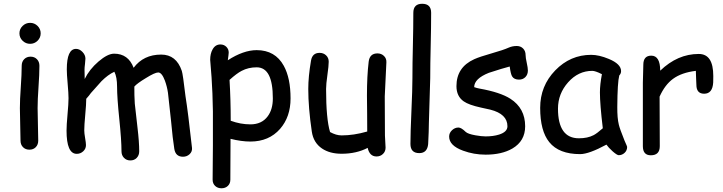

<svg xmlns="http://www.w3.org/2000/svg" viewBox="-20 -806 3905 1037"><path d="M142.6 -569.3Q119.1 -569.3 102.1 -585.9Q85 -602.5 85 -626Q85 -649.4 102.1 -666Q119.1 -682.6 142.6 -682.6Q166 -682.6 182.9 -666Q199.7 -649.4 199.7 -626Q199.7 -602.5 182.9 -585.9Q166 -569.3 142.6 -569.3ZM183.1 -221.7Q183.1 -192.4 184.8 -134Q186.5 -75.7 186.5 -46.4Q186.5 -24.9 173.3 -11.2Q160.2 2.4 138.7 2.4Q117.7 2.4 104.2 -11.2Q90.8 -24.9 90.8 -46.4Q90.8 -75.7 89.1 -134Q87.4 -192.4 87.4 -221.7Q87.4 -267.6 92.3 -336.2Q97.2 -404.8 97.2 -450.7Q97.2 -472.7 110.6 -486.3Q124 -500 145 -500Q166 -500 179.4 -486.3Q192.9 -472.7 192.9 -450.7Q192.9 -404.8 188 -336.2Q183.1 -267.6 183.1 -221.7Z M968.3 40.5Q928.2 40.5 921.4 -2Q912.6 -55.7 903.8 -153.3L887.2 -304.7Q882.3 -338.4 870.6 -370.6Q854 -414.6 834.5 -414.6Q816.4 -414.6 767.1 -383.8Q720.2 -355.5 705.6 -338.4Q705.1 -292.5 708 -246.6L722.7 -116.2Q731.9 -39.1 731.9 11.2Q731.9 32.7 718.5 46.6Q705.1 60.5 684.1 60.5Q663.1 60.5 649.7 46.6Q636.2 32.7 636.2 11.2Q636.2 -47.9 624.3 -163.3Q612.3 -278.8 612.3 -337.9Q612.3 -389.6 597.7 -418.5Q563.5 -402.8 528.3 -367.7L470.7 -303.2Q462.9 -291.5 445.8 -272.5Q445.8 -243.2 440.4 -186Q435.1 -128.9 435.1 -101.6Q435.1 -86.9 439.7 -60.5Q444.3 -34.2 444.3 -22.5Q444.3 -2.4 429.4 11.2Q414.6 24.9 394.5 24.9Q339.4 24.9 339.4 -100.6Q339.4 -129.9 344.7 -188Q350.1 -246.1 350.1 -275.4Q350.1 -301.3 345.5 -353Q340.8 -404.8 340.8 -431.2Q340.8 -542 390.6 -542Q409.7 -542 425.5 -525.4Q441.4 -508.8 441.4 -489.3Q441.4 -480 439 -460.4Q436.5 -440.9 436.5 -430.7L437.5 -379.4Q462.9 -431.6 512.2 -473.9Q561.5 -516.1 596.2 -516.1Q672.9 -516.1 701.7 -439.9Q728.5 -475.6 765.6 -493.4Q802.7 -511.2 850.6 -511.2Q932.1 -511.2 961.9 -423.3Q967.8 -405.8 981.9 -286.1Q995.6 -202.1 1017.1 -6.3Q1018.6 13.2 1003.9 26.9Q989.3 40.5 968.3 40.5Z M1332.5 -41.5Q1283.7 -41.5 1225.1 -56.2L1224.1 164.6Q1224.1 185.1 1210.7 198Q1197.3 210.9 1176.3 210.9Q1155.3 210.9 1141.8 198Q1128.4 185.1 1128.4 164.6L1129.9 -20.5V-204.6Q1128.4 -306.2 1122.6 -389.2L1115.2 -482.9Q1115.2 -516.1 1127.9 -538.6Q1142.6 -565.9 1170.4 -565.9Q1189.5 -565.9 1202.4 -553.2Q1215.3 -540.5 1215.3 -522Q1215.3 -518.1 1213.9 -506.8Q1211.4 -492.2 1210.4 -480.5Q1252.4 -507.8 1291.5 -521.5Q1330.6 -535.2 1366.2 -535.2Q1466.3 -535.2 1512.7 -450.7Q1549.3 -384.3 1549.3 -274.4Q1549.3 -174.8 1492.7 -109.9Q1432.6 -41.5 1332.5 -41.5ZM1366.2 -442.4Q1321.3 -442.4 1285.2 -423.3Q1259.3 -410.2 1219.7 -374.5Q1226.1 -269.5 1226.1 -153.8Q1279.3 -134.3 1332.5 -134.3Q1393.6 -134.3 1425.8 -177.7Q1453.6 -214.8 1453.6 -274.4Q1453.6 -358.9 1431.9 -400.6Q1410.2 -442.4 1366.2 -442.4Z M2058.1 -285.2Q2058.1 -250 2058.6 -179.7Q2059.1 -109.4 2059.1 -74.2Q2059.1 -63.5 2060.8 -41.5Q2062.5 -19.5 2062.5 -8.8Q2062.5 12.2 2048.3 25.6Q2034.2 39.1 2013.7 39.1Q1976.1 39.1 1965.8 -7.3Q1904.8 24.4 1825.2 24.4Q1761.2 24.4 1719.2 -3.9Q1672.9 -35.2 1664.1 -95.2Q1645 -224.6 1645 -325.7Q1645 -392.6 1659.7 -478Q1666.5 -520.5 1706.1 -520.5Q1727.1 -520.5 1741.2 -507.1Q1755.4 -493.7 1755.4 -472.7Q1755.4 -450.2 1748.3 -400.9Q1741.2 -351.6 1741.2 -325.7Q1741.2 -244.1 1746.6 -186Q1752 -127.9 1762.7 -92.8Q1778.8 -84 1794.4 -79.3Q1810.1 -74.7 1825.2 -74.7Q1890.6 -74.7 1963.4 -95.7L1962.9 -194.8L1961.9 -289.6Q1961.9 -395 1971.2 -472.7Q1976.6 -517.6 2018.6 -517.6Q2039.6 -517.6 2053.7 -503.9Q2067.9 -490.2 2066.9 -469.7Z M2303.7 -383.8 2296.4 -141.1Q2296.4 -102.5 2292.5 -27.8Q2287.6 21 2244.6 21Q2196.8 21 2196.8 -28.8Q2196.8 -87.9 2202.1 -206.3Q2207.5 -324.7 2207.5 -383.8Q2207.5 -460.9 2210 -560.3Q2212.4 -659.7 2212.4 -736.8Q2212.4 -785.6 2260.3 -785.6Q2308.6 -785.6 2308.6 -736.8Q2308.6 -659.7 2306.2 -560.3Q2303.7 -460.9 2303.7 -383.8Z M2783.2 -376Q2756.3 -376 2745.6 -394Q2738.3 -406.7 2732.9 -446.8Q2696.3 -437.5 2620.1 -412.6Q2541.5 -381.3 2541 -335.4Q2555.7 -330.1 2569.8 -327.6Q2682.1 -307.6 2736.8 -272.5Q2816.4 -221.2 2816.4 -124Q2816.4 -44.4 2747.6 -3.9Q2690.4 29.3 2603 29.3Q2539.1 29.3 2481 7.8Q2405.8 -19.5 2405.8 -68.4Q2405.8 -87.9 2421.1 -102.5Q2436.5 -117.2 2456.1 -117.2Q2471.2 -117.2 2495.1 -93.8Q2506.8 -82.5 2547.9 -75.2Q2580.6 -69.3 2603 -69.3Q2644 -69.3 2675.3 -79.1Q2720.7 -93.3 2720.7 -124Q2720.7 -190.4 2627.9 -213.9L2577.1 -225.1Q2512.2 -239.3 2484.9 -258.3Q2445.3 -285.6 2445.3 -340.8Q2445.3 -442.9 2541.5 -486.3Q2570.8 -499.5 2635.3 -517.8Q2699.7 -536.1 2727.5 -548.8Q2747.6 -557.6 2771 -557.6Q2792 -557.6 2805.4 -543.9Q2818.8 -530.3 2818.8 -508.3Q2818.8 -494.1 2825 -466.8Q2831.1 -439.5 2831.1 -425.3Q2831.1 -403.3 2817.6 -389.6Q2804.2 -376 2783.2 -376Z M3321.8 32.2Q3312.5 32.2 3288.1 10.7Q3266.1 -9.3 3255.4 -24.9Q3208.5 0.5 3172.9 13.4Q3137.2 26.4 3113.3 26.4Q2999 26.4 2946.8 -38.1Q2897.5 -98.6 2897.5 -223.6Q2897.5 -341.8 2978.8 -425.8Q3060.1 -509.8 3172.9 -509.8Q3215.3 -509.8 3268.1 -487.8Q3334.5 -460.4 3334.5 -421.9Q3334.5 -408.7 3324.7 -398.4Q3319.8 -379.9 3317.1 -337.4Q3314.5 -294.9 3314 -228.5Q3313.5 -168 3322.3 -132.8Q3327.1 -111.3 3353 -46.9Q3356.4 -38.1 3364.3 -21L3367.2 -12.7Q3367.2 6.8 3353.5 19.5Q3339.8 32.2 3321.8 32.2ZM3220.2 -307.1Q3220.2 -328.1 3222.9 -352.8Q3225.6 -377.4 3231 -405.3Q3212.9 -414.6 3200 -418.9Q3187 -423.3 3179.2 -423.3Q3103.5 -423.3 3048.6 -361.6Q2993.7 -299.8 2993.7 -219.2Q2993.7 -139.2 3022 -99.1Q3050.3 -59.1 3106.9 -59.1Q3153.8 -59.1 3186.5 -76.2Q3204.1 -85.4 3235.8 -113.3Q3220.2 -242.7 3220.2 -307.1Z M3832 -360.8Q3828.6 -299.8 3783.2 -299.8Q3741.2 -299.8 3741.2 -348.1Q3741.2 -357.4 3739.7 -382.3L3738.3 -423.3Q3661.1 -414.1 3614.7 -379.9Q3571.3 -348.1 3542.5 -284.2L3543.5 -16.6Q3543.5 32.7 3495.1 32.7Q3452.1 32.7 3452.1 -16.6V-359.4Q3452.1 -375.5 3453.4 -407.7Q3454.6 -439.9 3454.6 -456.1Q3454.6 -505.4 3497.6 -505.4Q3545.4 -505.4 3545.9 -424.3Q3639.6 -514.6 3753.9 -514.6Q3793.5 -514.6 3813 -484.9Q3832.5 -455.1 3832.5 -395Q3832.5 -369.6 3832 -360.8Z"/></svg>

Font: Candra Sangkala
Style: Regular
Weight: 400
Designer: R.S. Wihananto
Foundry: R.S. Wihananto
Version: Version 2.0.1